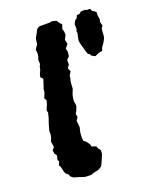

<svg xmlns="http://www.w3.org/2000/svg" viewBox="-137 -794 715 887"><g transform="rotate(-20 220.5 -350.5)"><path d="M127 13 120 11 96 3 75 -3 63 -12 59 -23 47 -33 42 -44 37 -67 31 -79 38 -96 33 -104 38 -125 30 -136 27 -153 38 -166 34 -195 41 -212 44 -228 43 -242 51 -271 56 -286 61 -300 67 -325 64 -336 70 -351 75 -362 80 -380 73 -393 83 -417 85 -435 90 -448 94 -461 100 -479 89 -491 93 -507 100 -521 104 -539 109 -548 108 -569 113 -584 115 -597 113 -618 127 -638 129 -652 132 -668 142 -685 151 -704 165 -713H186H215L229 -715L249 -710L259 -694L268 -687L261 -665L265 -652L266 -635L255 -614L260 -593L245 -574L249 -556L246 -536L233 -523V-500L223 -486L230 -468L219 -451L218 -438L215 -428L213 -413L212 -390L202 -365L198 -346L197 -332L200 -318V-308L192 -287L185 -276L188 -259L178 -244L180 -226L181 -210L176 -191L174 -172V-160L175 -148L183 -141L191 -133L200 -119L202 -109L223 -102L229 -88L237 -78L236 -60L224 -32L213 -8L196 3L165 10L157 14ZM330 -682 340 -689 346 -702 360 -704 369 -712 389 -713 397 -709H413L420 -695L424 -694L436 -685V-671V-664L439 -652L436 -635L441 -617L433 -606L431 -590L430 -571L428 -560L418 -541L405 -523L399 -507L381 -504L362 -495L355 -498L345 -504L340 -513L332 -518L326 -535L323 -548L318 -564L313 -587L316 -605L320 -621L319 -633L323 -644L322 -666Z"/></g></svg>

Font: Winky Rough SemiBold
Style: Italic
Weight: 600
Italic angle: -8.97852°
Designer: Simon Atzbach
Foundry: typofactur
Version: Version 1.206; ttfautohint (v1.8.4.7-5d5b)